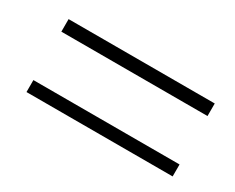

<svg xmlns="http://www.w3.org/2000/svg" viewBox="-50 -538 698 570"><g transform="rotate(30 299.0 -253.0)"><path d="M59 -169H560V-128H59ZM59 -378H560V-335H59Z"/></g></svg>

Font: Afta serif
Style: Regular
Weight: 400
Designer: parq.ink
Foundry: Oriol Esparraguera Font
Version: Version 1.000